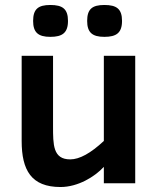

<svg xmlns="http://www.w3.org/2000/svg" viewBox="-20 -736 634 771"><path d="M223 15C293.2 15 360.6 -26.3 397 -66V0H523V-512H397V-170C344.3 -120.7 299.3 -96 262 -96C192.5 -96 193 -155 193 -230V-512H67V-170C67 -52.6 105.6 15 223 15ZM399 -716C350.2 -716 330 -699.4 330 -652C330 -606.2 349.9 -588 399 -588C447 -588 470 -603.8 470 -652C470 -700.3 448.2 -716 399 -716ZM182 -716C133.2 -716 113 -699.4 113 -652C113 -606.2 132.9 -588 182 -588C230 -588 253 -603.8 253 -652C253 -700.3 231.2 -716 182 -716Z"/></svg>

Font: Fog Sans
Style: Bold
Weight: 700
Foundry: Intel Corporation
Version: Version 1.00